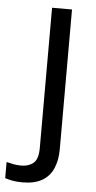

<svg xmlns="http://www.w3.org/2000/svg" viewBox="-110 -636 423 844"><g transform="rotate(5 101.5 -214.0)"><path d="M22 174Q-3 174 -22 170.5Q-41 167 -55 162V91Q-40 95 -24 98Q-8 101 11 101Q43 101 64 83.5Q85 66 85 17V-602H173V14Q173 64 157 100Q141 136 108 155Q75 174 22 174Z"/></g></svg>

Font: Noto Sans Malayalam UI
Style: Regular
Weight: 400
Designer: Jelle Bosma - Monotype Design Team
Foundry: Monotype Imaging Inc.
Version: Version 2.104